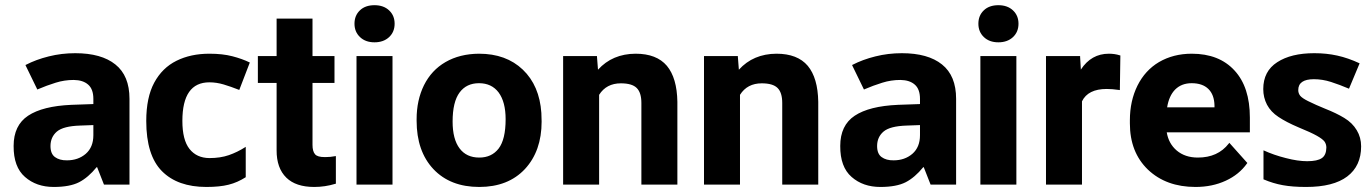

<svg xmlns="http://www.w3.org/2000/svg" viewBox="-20 -721 5356 750"><path d="M344.7 -192.9V-232.4L293 -230.5Q227.5 -228.5 202.1 -207Q177.2 -185.5 177.2 -150.4Q177.2 -120.1 194.8 -107.4Q212.9 -94.2 241.7 -94.7Q285.2 -94.7 314.9 -120.1Q344.7 -146 344.7 -192.9ZM273.9 -513.2Q376 -513.2 430.7 -469.2Q485.8 -425.3 485.8 -335V-2V0H483.9H387.2H386.2L385.7 -1L359.4 -67.9H357.4Q324.7 -27.8 289.1 -9.3Q271 0 246.3 4.6Q221.7 9.3 189.9 9.3Q122.1 9.3 77.6 -29.8Q32.7 -68.8 33.2 -150.9Q33.2 -231.4 89.8 -269Q146.5 -306.6 258.8 -311.5L344.7 -314.5V-334.5Q344.7 -373 324.2 -390.6Q304.2 -408.2 268.1 -408.7Q231.4 -408.7 197.3 -397.9Q162.6 -387.2 127.4 -372.1L126 -371.1L125 -373L80.1 -465.3L79.6 -467.3L81.1 -467.8Q120.6 -488.3 170.4 -500.7Q220.2 -513.2 273.9 -513.2Z M873 0.5Q838.4 9.3 786.1 9.3Q673.8 9.3 612.5 -52.5Q551.3 -114.3 551.3 -248.5Q551.3 -340.3 582.5 -398.2Q613.8 -456.1 669.4 -483.6Q725.1 -511.2 797.9 -511.2Q849.6 -511.2 887.9 -501.2Q926.3 -491.2 955.1 -477.1H956.1L955.6 -476.1L915 -370.6L914.6 -369.6L913.6 -370.1Q881.3 -382.8 853.5 -391.1Q825.7 -399.4 797.9 -399.4Q692.4 -399.4 692.4 -249Q692.4 -174.3 720.2 -139.2Q748 -104 797.9 -103.5Q840.8 -103.5 874 -115Q907.2 -126.5 938.5 -146.5L939.9 -147.5V-146V-29.3V-28.8Q923.8 -18.6 907.2 -11.2Q890.6 -3.9 873 0.5Z M1200.7 -648.4V-645V-502H1283.7H1286.6V-498.5V-400.4V-397H1283.7H1200.7V-155.3Q1200.7 -129.4 1210.9 -118.2Q1220.2 -107.4 1248 -107.4Q1248.5 -107.4 1249 -107.4Q1250 -107.4 1251.5 -107.4Q1271 -107.4 1288.1 -110.8L1292 -111.3V-107.4V-5.9V-3.4L1289.6 -2.9Q1249.5 9.3 1207.5 9.3Q1135.7 9.3 1098.6 -26.9Q1060.1 -64.5 1060.5 -134.3V-397H990.2H987.3V-400.4V-498.5V-502H990.2H1060.5V-645V-648.4H1063.5H1197.8Z M1442.9 -700.7Q1478.5 -700.7 1500 -680.4Q1521.5 -660.2 1521.5 -628.4Q1521.5 -596.2 1499.8 -575.9Q1478 -555.7 1442.9 -555.7Q1407.7 -555.7 1386.2 -576.2Q1364.7 -596.7 1364.7 -628.4Q1364.7 -660.2 1385.7 -680.4Q1406.7 -700.7 1442.9 -700.7ZM1513.2 0H1510.3H1375.5H1372.6V-3.4V-498.5V-502H1375.5H1510.3H1513.2V-498.5V-3.4Z M1775.4 -359.9Q1748 -323.2 1748 -246.1Q1748 -177.2 1775.4 -141.1Q1802.2 -105.5 1852.1 -105.5Q1900.4 -105.5 1927.7 -140.6Q1955.1 -176.3 1955.1 -255.4Q1955.1 -322.8 1927.7 -359.9Q1900.4 -396 1851.1 -396Q1802.2 -396 1775.4 -359.9ZM1607.4 -249.5V-255.4Q1607.4 -329.6 1636.2 -388.2Q1665.5 -446.8 1720.2 -478.5Q1775.9 -510.7 1851.1 -511.2Q1957 -511.2 2022.2 -449Q2087.4 -386.7 2094.7 -279.8L2095.7 -246.1Q2095.7 -130.9 2030.3 -60.5Q1964.8 9.3 1852.1 9.3Q1738.8 9.3 1672.9 -60.5Q1607.4 -130.4 1607.4 -249.5Z M2312 -502V-499L2315.9 -448.7Q2372.1 -510.7 2462.9 -511.2Q2544.9 -511.2 2585 -463.9Q2624.5 -416.5 2626 -323.2V-3.4V0H2622.6H2488.3H2485.4V-3.4V-318.8Q2485.4 -359.4 2467 -377.4Q2448.7 -395.5 2405.3 -395.5Q2348.6 -395.5 2320.3 -350.6V-3.4V0H2316.9H2182.6H2179.7V-3.4V-498.5V-502H2182.6H2309.1Z M2862.3 -502V-499L2866.2 -448.7Q2922.4 -510.7 3013.2 -511.2Q3095.2 -511.2 3135.3 -463.9Q3174.8 -416.5 3176.3 -323.2V-3.4V0H3172.9H3038.6H3035.6V-3.4V-318.8Q3035.6 -359.4 3017.3 -377.4Q2999 -395.5 2955.6 -395.5Q2898.9 -395.5 2870.6 -350.6V-3.4V0H2867.2H2732.9H2730V-3.4V-498.5V-502H2732.9H2859.4Z M3573.7 -192.9V-232.4L3522 -230.5Q3456.5 -228.5 3431.2 -207Q3406.2 -185.5 3406.2 -150.4Q3406.2 -120.1 3423.8 -107.4Q3441.9 -94.2 3470.7 -94.7Q3514.2 -94.7 3543.9 -120.1Q3573.7 -146 3573.7 -192.9ZM3502.9 -513.2Q3605 -513.2 3659.7 -469.2Q3714.8 -425.3 3714.8 -335V-2V0H3712.9H3616.2H3615.2L3614.7 -1L3588.4 -67.9H3586.4Q3553.7 -27.8 3518.1 -9.3Q3500 0 3475.3 4.6Q3450.7 9.3 3418.9 9.3Q3351.1 9.3 3306.6 -29.8Q3261.7 -68.8 3262.2 -150.9Q3262.2 -231.4 3318.8 -269Q3375.5 -306.6 3487.8 -311.5L3573.7 -314.5V-334.5Q3573.7 -373 3553.2 -390.6Q3533.2 -408.2 3497.1 -408.7Q3460.4 -408.7 3426.3 -397.9Q3391.6 -387.2 3356.4 -372.1L3355 -371.1L3354 -373L3309.1 -465.3L3308.6 -467.3L3310.1 -467.8Q3349.6 -488.3 3399.4 -500.7Q3449.2 -513.2 3502.9 -513.2Z M3879.9 -700.7Q3915.5 -700.7 3937 -680.4Q3958.5 -660.2 3958.5 -628.4Q3958.5 -596.2 3936.8 -575.9Q3915 -555.7 3879.9 -555.7Q3844.7 -555.7 3823.2 -576.2Q3801.8 -596.7 3801.8 -628.4Q3801.8 -660.2 3822.8 -680.4Q3843.8 -700.7 3879.9 -700.7ZM3950.2 0H3947.3H3812.5H3809.6V-3.4V-498.5V-502H3812.5H3947.3H3950.2V-498.5V-3.4Z M4354.5 -369.1 4351.1 -369.6Q4323.7 -373.5 4303.2 -373.5Q4230 -373.5 4206.5 -325.2V-3.4V0H4203.6H4069.3H4065.9V-3.4V-498.5V-502H4069.3H4195.8H4199.2V-499L4202.1 -449.2Q4242.7 -511.2 4311.5 -511.2Q4334.5 -511.2 4354 -504.9L4356.4 -504.4V-502L4354.5 -373Z M4634.8 -396Q4595.2 -396 4570.3 -371.1Q4546.4 -346.7 4539.1 -301.8H4724.1V-309.1Q4723.1 -351.1 4700.2 -373.5Q4677.2 -396 4634.8 -396ZM4649.9 9.3Q4535.2 9.3 4463.9 -58.6Q4393.6 -126.5 4393.6 -238.8V-251.5Q4393.6 -326.7 4423.3 -386.7Q4453.1 -446.3 4507.3 -478.5Q4563.5 -511.2 4635.3 -511.2Q4742.2 -511.2 4802.2 -445.8Q4862.3 -380.9 4862.3 -261.7V-207.5V-204.1H4858.9H4537.6Q4544.9 -160.2 4576.2 -133.3Q4608.9 -105.5 4659.2 -105.5Q4737.3 -105.5 4779.8 -160.2L4782.2 -163.1L4784.7 -160.2L4850.6 -86.4L4852.5 -84.5L4851.1 -82.5Q4820.3 -39.1 4768.1 -15.1Q4741.7 -2.9 4712.2 3.2Q4682.6 9.3 4649.9 9.3Z M5296.9 -149.4Q5296.9 -72.8 5242.7 -31.7Q5188.5 9.3 5082 9.3H5081.5H5081.1Q5028.8 9.3 4991.2 2.4Q4953.1 -4.4 4915.5 -20.5V-133.8Q4956.1 -115.2 5002.9 -103.5Q5049.8 -91.3 5085.9 -91.3H5086.4Q5126 -91.3 5143.6 -103.5Q5160.6 -115.2 5161.1 -144.5Q5161.1 -157.2 5154.3 -167.5Q5147 -177.7 5124 -190.7Q5101.1 -203.6 5052.2 -223.6Q5003.9 -244.1 4974.1 -264.2Q4944.3 -283.7 4929.2 -312Q4914.6 -340.3 4914.6 -373Q4914.6 -442.9 4969.2 -478Q5023.4 -513.2 5113.3 -513.2H5113.8Q5114.3 -513.2 5114.7 -513.2Q5161.6 -513.2 5203.6 -503.9Q5246.1 -494.6 5291 -473.6L5249.5 -374.5Q5212.9 -390.1 5179.2 -400.9Q5146 -411.6 5112.3 -411.6Q5051.3 -411.6 5051.3 -369.1Q5051.3 -356.4 5059.1 -346.7Q5066.9 -337.4 5089.4 -326.2Q5120.1 -311 5156.2 -296.4Q5199.7 -279.3 5231 -260.3Q5262.7 -241.2 5279.8 -212.4Q5296.9 -184.1 5296.9 -149.4Z"/></svg>

Font: MAUL Bold
Style: Bold
Weight: 700
Designer: MAUL
Version: Version 1.0; 2020; ttfautohint (v1.8.3)